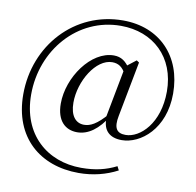

<svg xmlns="http://www.w3.org/2000/svg" viewBox="-93 -815 1099 1078"><g transform="rotate(10 456.0 -275.5)"><path d="M376.5 -55.3C439.9 -55.3 496.7 -97.2 546.3 -177.6H548.3L538.9 -189.8C478.6 -119.8 442.1 -103.4 407.2 -103.4C359.6 -103.4 327.6 -141.6 327.6 -216.2C327.6 -338.9 411 -477 503.4 -477C538.1 -477 563.8 -461.4 583.9 -419.7L603.3 -451.7C576.7 -496.3 547.5 -516 506 -516C376.2 -516 258.7 -348.7 258.7 -198.4C258.7 -100.2 309 -55.3 376.5 -55.3ZM630.4 -55.3C737.9 -55.3 870.2 -160.6 870.2 -362.1C870.2 -575.1 732.2 -718.5 523.2 -718.5C246.4 -718.5 42.2 -491.5 42.2 -213.3C42.2 33.7 205.1 168.3 424.2 168.3C505.3 168.3 579.6 149.4 644.7 115.1L633.3 92.8C575.2 122.5 513.5 137.4 433.6 137.4C240 137.4 86 8.5 86 -220.1C86 -473.8 269.6 -686.6 516 -686.6C700.5 -686.6 833.7 -563.5 833.7 -367.7C833.7 -186.7 730.1 -87.8 646.7 -87.8C595.4 -87.8 577.5 -116.9 591.1 -186L651.3 -501.2L636.7 -511L579.3 -466.5L522.6 -168.4L525.4 -159.1C523.7 -92.3 561.4 -55.3 630.4 -55.3Z"/></g></svg>

Font: Source Han Serif TW VF
Style: Regular
Weight: 250
Designer: Ryoko NISHIZUKA 西塚涼子 (kana & ideographs); Frank Grießhammer (Latin, Greek & Cyrillic); Wenlong ZHANG 张文龙 (bopomofo); San
Foundry: Adobe
Version: Version 2.002;hotconv 1.1.0;makeotfexe 2.6.0